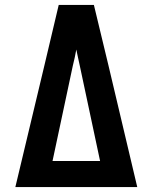

<svg xmlns="http://www.w3.org/2000/svg" viewBox="-20 -755 616 775"><path d="M42 0H534L418 -490L359 -735H217L159 -490ZM192 -105 274 -490Q278 -506 281.5 -522Q285 -538 288 -555Q292 -538 295 -522Q298 -506 302 -490L384 -105Z"/></svg>

Font: Iosevka Sparkle
Style: Bold
Weight: 700
Designer: Belleve Invis
Foundry: Belleve Invis
Version: Version 4.5.0; ttfautohint (v1.8.3)